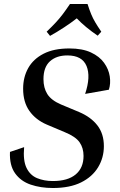

<svg xmlns="http://www.w3.org/2000/svg" viewBox="-20 -933 602 963"><path d="M245 10Q184 10 134 -7Q84 -24 55.5 -64Q27 -104 30 -171L101 -195Q95 -128 113 -91Q131 -54 166 -39.5Q201 -25 245 -25Q320 -25 359.5 -58Q399 -91 399 -151Q399 -191 379 -219.5Q359 -248 305 -270L215 -308Q159 -332 127.5 -376.5Q96 -421 96 -488Q96 -546 121.5 -591.5Q147 -637 198.5 -663.5Q250 -690 328 -690Q393 -690 436 -670Q479 -650 502 -618Q525 -586 530.5 -550Q536 -514 526 -483L407 -462Q436 -549 414 -602Q392 -655 318 -655Q263 -655 230.5 -625.5Q198 -596 198 -536Q198 -492 217.5 -461Q237 -430 286 -409L377 -371Q436 -346 468.5 -304Q501 -262 501 -200Q501 -142 472 -94Q443 -46 386.5 -18Q330 10 245 10ZM470 -754Q439 -775 412.5 -797Q386 -819 365 -841Q337 -819 302 -796Q267 -773 231 -753L214 -774Q243 -802 261 -821.5Q279 -841 294.5 -861.5Q310 -882 331 -913H419Q429 -882 437.5 -861.5Q446 -841 457.5 -821.5Q469 -802 488 -774Z"/></svg>

Font: Inria Serif
Style: Bold Italic
Weight: 700
Italic angle: -10°
Designer: Black Foundry Team
Foundry: Black Foundry
Version: Version 1.000; ttfautohint (v1.8.3)